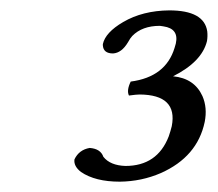

<svg xmlns="http://www.w3.org/2000/svg" viewBox="-20 -708 420 370"><path d="M318.8 -624Q325.2 -652.8 294.9 -657.2Q291 -657.7 288.1 -658.2Q253.9 -658.2 234.9 -638.7Q232.4 -635.7 231 -633.8Q229.5 -631.3 226.6 -626.5Q214.4 -606 197.8 -605Q179.2 -605 178.2 -620.6Q178.2 -622.1 178.2 -623Q183.1 -645.5 217.3 -665.5Q254.9 -687.5 306.2 -688Q373.5 -688 379.4 -647.5Q380.4 -638.2 378.9 -628.9Q369.1 -588.9 313.5 -561Q354.5 -557.1 370.1 -522.9Q379.9 -500.5 374.5 -473.1Q360.4 -405.8 290 -374.5Q252.9 -358.4 210.9 -357.9Q163.6 -357.9 136.2 -376.5Q121.6 -387.7 123.5 -400.9Q132.3 -419.4 152.8 -422.9Q173.8 -421.4 179.2 -405.8Q192.4 -389.2 221.7 -388.2Q283.2 -388.2 305.2 -445.3Q308.6 -455.1 311 -464.8Q322.8 -525.4 249 -525.9Q243.2 -525.9 228.5 -523.9Q223.6 -533.7 231.9 -550.8Q299.3 -559.6 316.4 -615.7Q317.9 -620.1 318.8 -624Z"/></svg>

Font: Linux Libertine Display Slanted O
Style: Slanted
Weight: 400
Designer: Philipp H. Poll
Foundry: Philipp H. Poll
Version: Version 5.0.9